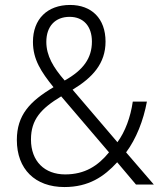

<svg xmlns="http://www.w3.org/2000/svg" viewBox="-20 -745 652 775"><path d="M263 -725C171 -725 113 -668 113 -576C113 -505 146 -455 196 -393C100 -336 48 -280 48 -180C48 -62 122 10 240 10C338 10 400 -32 453 -90L529 0H601L489 -130C530 -185 559 -259 573 -335H516C507 -272 485 -213 454 -171L273 -383C354 -432 406 -489 406 -577C406 -671 349 -725 263 -725ZM261 -677C317 -677 351 -639 351 -577C351 -510 316 -462 241 -420C195 -473 167 -520 167 -576C167 -639 203 -677 261 -677ZM227 -356 420 -130C376 -76 323 -41 243 -41C160 -41 105 -94 105 -182C105 -263 146 -307 227 -356Z"/></svg>

Font: Noto Sans Armenian SemiCondensed Light
Style: Regular
Weight: 300
Width: 4
Designer: Monotype Design Team
Foundry: Monotype Imaging Inc.
Version: Version 2.008